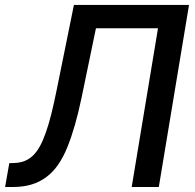

<svg xmlns="http://www.w3.org/2000/svg" viewBox="-41 -747 779 767"><path d="M-3.9 -95.2 17 -95.9Q61.4 -97.3 90.6 -125.4Q105.5 -139.6 118.1 -162.3Q130.7 -185 142 -217.2Q153.4 -249.3 163.9 -291.2Q174.4 -333.1 185 -385.7L254.3 -727.3H714.1L593.4 0H485.1L590.2 -634.2H342.3L284.8 -356.5Q272.4 -297.6 258.7 -249.5Q245 -201.3 228.7 -160.5Q212.7 -120.7 192.3 -90.7Q171.9 -60.7 145.2 -40.5Q118.6 -20.2 85.4 -10.1Q52.2 0 10.7 0H-20.6Z"/></svg>

Font: Inter P Medium
Style: Italic
Weight: 500
Italic angle: 9.39999°
Designer: Rasmus Andersson
Foundry: rsms
Version: Version 3.018;git-588b23468